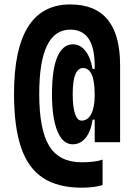

<svg xmlns="http://www.w3.org/2000/svg" viewBox="-20 -723 626 882"><path d="M355 139.2Q246.1 139.2 177.5 94.2Q108.9 49.3 76.7 -45.9Q44.4 -141.1 44.4 -292Q44.4 -702.6 302.7 -702.6Q531.7 -702.6 531.7 -423.8Q531.7 -379.9 531.7 -338.4Q531.7 -296.9 531.7 -243.7H415Q415 -295.9 415 -336.9Q415 -377.9 415 -420.9Q415 -586.9 302.7 -586.9Q160.2 -586.9 160.2 -292Q160.2 -126.4 206.4 -52Q252.6 22.5 355 22.5Q416 22.5 451.2 10.3V127Q412.6 139.2 355 139.2ZM314 -60.1Q268.7 -60.1 243.7 -120.4Q218.8 -180.7 218.8 -290Q218.8 -405.8 243.8 -462.6Q268.9 -519.5 314.9 -519.5Q347.7 -519.5 371.7 -490Q395.7 -460.4 405.3 -406.2H445.3V-173.3H405.3Q397.4 -119.1 373.3 -89.6Q349.1 -60.1 314 -60.1ZM354.5 -168.9Q383.3 -168.9 399.2 -199.5Q415 -230.1 415 -286.1Q415 -351.2 401.1 -380.9Q387.2 -410.6 361.3 -410.6Q338.7 -410.6 326.4 -381.8Q314 -353 314 -290.1Q314 -232.4 324.5 -200.7Q335 -168.9 354.5 -168.9ZM415 -69.8V-363.3H531.7V-69.8Z"/></svg>

Font: Cascadia Mono
Style: Regular
Weight: 400
Monospace: yes
Designer: Aaron Bell
Foundry: Saja Typeworks
Version: Version 2404.023